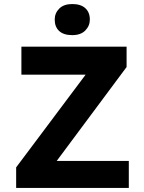

<svg xmlns="http://www.w3.org/2000/svg" viewBox="-20 -931 715 951"><path d="M60 0V-102L404 -561H86V-700H607V-599L261 -134H618V0ZM338 -757Q295 -757 273 -777.5Q251 -798 251 -834Q251 -866 273.5 -888.5Q296 -911 338 -911Q380 -911 402.5 -890.5Q425 -870 425 -834Q425 -803 402.5 -780Q380 -757 338 -757Z"/></svg>

Font: Lexend Deca SemiBold
Style: Regular
Weight: 600
Designer: Bonnie Shaver-Troup, Thomas Jockin
Foundry: Lexend
Version: Version 1.008; ttfautohint (v1.8.4.7-5d5b)